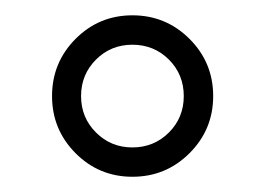

<svg xmlns="http://www.w3.org/2000/svg" viewBox="-20 -713 348 252"><path d="M259.8 -586.9Q259.8 -543 228.8 -512Q197.8 -481 153.8 -481Q109.9 -481 79.1 -512Q48.3 -543 48.3 -586.9Q48.3 -630.9 79.1 -661.9Q109.9 -692.9 153.8 -692.9Q197.8 -692.9 228.8 -661.9Q259.8 -630.9 259.8 -586.9ZM221.2 -586.9Q221.2 -615.2 201.7 -634.8Q182.1 -654.3 153.8 -654.3Q125.5 -654.3 106 -634.8Q86.4 -615.2 86.4 -586.9Q86.4 -558.6 106 -539.1Q125.5 -519.5 153.8 -519.5Q182.1 -519.5 201.7 -539.1Q221.2 -558.6 221.2 -586.9Z"/></svg>

Font: Dai Banna SIL Book
Style: Regular
Weight: 400
Designer: Victor Gaultney
Foundry: SIL International
Version: Version 2.000